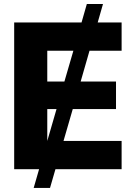

<svg xmlns="http://www.w3.org/2000/svg" viewBox="-20 -839 654 952"><path d="M147 92.8H228L254.9 0H583V-140.1H294.9L340.8 -298.3H555.2V-434.6H379.9L423.8 -587.4H583V-727.5H464.4L490.7 -819.3H410.6L384.3 -727.5H50.3V0H173.8ZM214.4 -140.1V-298.3H260.3ZM214.4 -434.6V-587.4H343.8L299.3 -434.6Z"/></svg>

Font: Raveo Display
Style: Bold
Weight: 700
Designer: Jakub Foglar, Rasmus Andersson (Inter)
Foundry: Jakubfoglar.com
Version: Version 1.100;Glyphs 3.2.3 (3260)